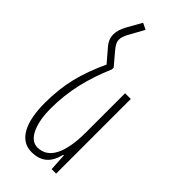

<svg xmlns="http://www.w3.org/2000/svg" viewBox="-248 -821 880 880"><g transform="rotate(45 192.0 -380.5)"><path d="M157 -530 108 -588C90 -609 83 -623 83 -639C83 -653 90 -670 101 -689L138 -756L107 -771L67 -700C54 -675 48 -657 48 -638C48 -615 55 -596 77 -572L124 -517C73 -406 48 -316 48 -192C48 -74 83 10 164 10C226 10 261 -21 276 -84H280L285 0H314V-484H277V-231C277 -99 242 -24 168 -24C112 -24 85 -104 85 -192C85 -311 111 -410 157 -519Z"/></g></svg>

Font: Noto Sans Armenian ExtraCondensed ExtraLight
Style: Regular
Weight: 200
Width: 2
Designer: Monotype Design Team
Foundry: Monotype Imaging Inc.
Version: Version 2.008